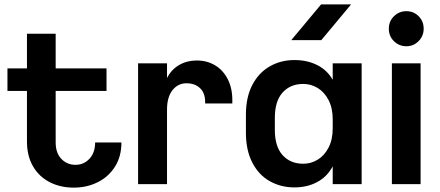

<svg xmlns="http://www.w3.org/2000/svg" viewBox="-20 -850 2006 876"><path d="M317 6H315Q256 6 207.5 -18.5Q159 -43 131 -90.5Q103 -138 103 -205V-435H14V-538H103V-696H234V-538H466V-435H234V-200Q234 -152 260 -125Q286 -98 324 -98H325Q362 -98 388 -125.5Q414 -153 414 -200H534Q534 -136 504.5 -89.5Q475 -43 425.5 -18.5Q376 6 317 6Z M610 -561H742V-494Q762 -533 797.5 -553.5Q833 -574 877 -574H878Q924 -574 960.5 -552.5Q997 -531 1018.5 -490Q1040 -449 1040 -393V-378H916V-384Q916 -426 892.5 -448Q869 -470 831 -470H830Q792 -470 767 -438.5Q742 -407 742 -350V-10H610Z M1446 -667H1309L1445 -830H1582ZM1630 -561V-10H1498V-91Q1472 -43 1426.5 -19Q1381 5 1324 5H1323Q1261 5 1210.5 -23.5Q1160 -52 1131 -108.5Q1102 -165 1102 -244V-327Q1102 -406 1131 -462Q1160 -518 1210.5 -547Q1261 -576 1323 -576H1324Q1381 -576 1426.5 -553.5Q1472 -531 1498 -486V-561ZM1498 -265V-306Q1498 -357 1479 -393.5Q1460 -430 1429.5 -448.5Q1399 -467 1364 -467H1363Q1305 -467 1269.5 -428Q1234 -389 1234 -312V-257Q1234 -181 1269.5 -142Q1305 -103 1363 -103H1364Q1399 -103 1429.5 -121.5Q1460 -140 1479 -176.5Q1498 -213 1498 -265Z M1754 -719Q1754 -753 1777.5 -776Q1801 -799 1834 -799Q1867 -799 1890 -776Q1913 -753 1913 -719Q1913 -686 1890 -662.5Q1867 -639 1834 -639Q1801 -639 1777.5 -662Q1754 -685 1754 -719ZM1768 -561H1899V-10H1768Z"/></svg>

Font: 카카오 큰글씨 ExtraBold
Style: Regular
Weight: 800
Designer: Park Young-rak; Lee Sang-min; Kim Jung-jin; Min Bon; Park Min-gyu;
Foundry: Kakao Corporation
Version: Version 2.003